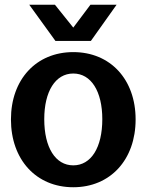

<svg xmlns="http://www.w3.org/2000/svg" viewBox="-20 -775 616 807"><path d="M288 12C444 12 550 -104 550 -273C550 -441 444 -556 288 -556C132 -556 26 -441 26 -273C26 -104 132 12 288 12ZM288 -80C213 -80 166 -155 166 -274C166 -391 213 -466 288 -466C363 -466 410 -391 410 -274C410 -155 363 -80 288 -80ZM213 -603H362L470 -755H360L288 -659L211 -755H103Z"/></svg>

Font: Ronzino
Style: Bold
Weight: 700
Designer: Nunzio Mazzaferro
Foundry: Collletttivo
Version: Version 1.000;Glyphs 3.3 (3337)